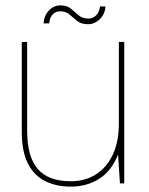

<svg xmlns="http://www.w3.org/2000/svg" viewBox="-20 -682 553 714"><path d="M243 12Q189 12 148 -8.5Q107 -29 84 -73.5Q61 -118 61 -191V-526H81V-196Q81 -99 120.5 -53.5Q160 -8 243 -8Q296 -8 336 -33Q376 -58 399 -106Q422 -154 422 -224V-526H442V0H426L419 -107Q394 -45 348 -16.5Q302 12 243 12ZM307 -592Q282 -592 267 -604Q252 -616 238.5 -628Q225 -640 204 -640Q188 -640 176.5 -629Q165 -618 163 -595H142Q144 -624 162 -643Q180 -662 205 -662Q229 -662 243.5 -650Q258 -638 272 -625.5Q286 -613 309 -613Q325 -613 337 -624.5Q349 -636 352 -658H372Q371 -631 352 -611.5Q333 -592 307 -592Z"/></svg>

Font: DM Sans 9pt Thin
Style: Regular
Weight: 250
Version: Version 4.004;gftools[0.9.30]